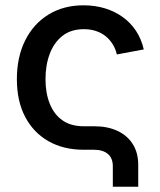

<svg xmlns="http://www.w3.org/2000/svg" viewBox="-20 -567 606 727"><path d="M407.2 140.1V62.5Q407.2 31.7 388.4 15.9Q369.6 0 335.4 0H296.4Q220.7 0 163.8 -32.2Q106.9 -64.5 75.4 -124.3Q43.9 -184.1 43.9 -267.1Q43.9 -351.1 75.4 -414.1Q106.9 -477.1 163.8 -512Q220.7 -546.9 296.4 -546.9Q339.8 -546.9 377.4 -535.4Q415 -523.9 445.1 -502.2Q475.1 -480.5 495.4 -449.5Q515.6 -418.5 524.4 -379.9L422.4 -360.8Q417.5 -382.3 406.5 -399.9Q395.5 -417.5 379.6 -430.2Q363.8 -442.9 343 -449.7Q322.3 -456.5 297.4 -456.5Q249 -456.5 216.8 -431.4Q184.6 -406.2 168.5 -363.5Q152.3 -320.8 152.3 -267.1Q152.3 -214.4 168.5 -174.1Q184.6 -133.8 216.6 -111.3Q248.5 -88.9 297.4 -88.9H337.9Q387.2 -88.9 424.6 -71.5Q461.9 -54.2 482.7 -21.5Q503.4 11.2 503.4 57.6V140.1Z"/></svg>

Font: Inter 18pt Medium
Style: Regular
Weight: 500
Designer: Rasmus Andersson
Foundry: rsms
Version: Version 4.001;git-66647c0bb